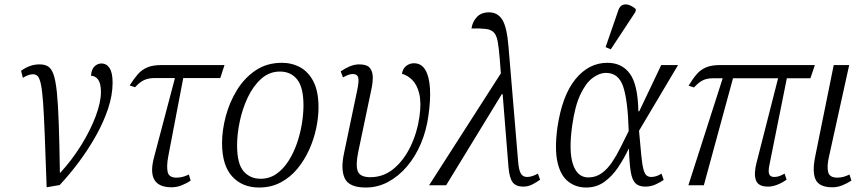

<svg xmlns="http://www.w3.org/2000/svg" viewBox="-20 -826 3863 856"><path d="M74 -510Q92 -524 113 -531.5Q134 -539 156 -539Q179 -539 194 -530Q209 -521 218.5 -494.5Q228 -468 233.5 -415Q239 -362 242 -274.5Q245 -187 247 -56H249Q302 -114 342.5 -179.5Q383 -245 406.5 -307.5Q430 -370 430 -416Q430 -454 417.5 -471Q405 -488 386 -488Q387 -515 400.5 -529Q414 -543 432 -543Q455 -543 468.5 -522.5Q482 -502 482 -457Q482 -402 462 -342Q442 -282 408.5 -222Q375 -162 333 -105.5Q291 -49 246 -1L188 9Q183 -131 179.5 -223.5Q176 -316 172 -370.5Q168 -425 162 -452Q156 -479 147.5 -487Q139 -495 127 -495Q107 -495 82 -479Z M745 9Q632 9 666 -122L760 -478H670Q642 -478 622.5 -469Q603 -460 582 -437L558 -445Q577 -475 594.5 -495Q612 -515 636.5 -525.5Q661 -536 702 -536H981L962 -478H797L730 -128Q722 -85 727.5 -59.5Q733 -34 767 -34Q794 -34 822 -48L830 -21Q813 -9 790.5 0Q768 9 745 9Z M1135 10Q1060 10 1015 -39.5Q970 -89 970 -188Q970 -245 986.5 -307.5Q1003 -370 1036.5 -424.5Q1070 -479 1120 -512.5Q1170 -546 1237 -546Q1282 -546 1319 -525.5Q1356 -505 1378 -461.5Q1400 -418 1400 -347Q1400 -304 1390 -255.5Q1380 -207 1359 -160Q1338 -113 1306.5 -74.5Q1275 -36 1232 -13Q1189 10 1135 10ZM1142 -29Q1181 -29 1212 -50.5Q1243 -72 1266 -108Q1289 -144 1304 -187.5Q1319 -231 1326 -275Q1333 -319 1333 -356Q1333 -436 1305 -471.5Q1277 -507 1228 -507Q1181 -507 1145 -475Q1109 -443 1085 -392.5Q1061 -342 1049 -285Q1037 -228 1037 -178Q1037 -96 1066 -62.5Q1095 -29 1142 -29Z M1611 10Q1537 10 1517.5 -30Q1498 -70 1514 -144L1573 -426Q1581 -464 1577 -480Q1573 -496 1552 -496Q1536 -496 1509 -481L1499 -508Q1518 -521 1539 -530Q1560 -539 1582 -539Q1616 -539 1629 -523Q1642 -507 1642 -481Q1642 -455 1635 -424L1577 -148Q1565 -90 1575 -63Q1585 -36 1631 -36Q1690 -36 1735.5 -74Q1781 -112 1810.5 -173.5Q1840 -235 1850 -305Q1859 -369 1849 -409Q1839 -449 1817.5 -470Q1796 -491 1772 -497Q1776 -521 1791.5 -532.5Q1807 -544 1825 -544Q1859 -544 1876.5 -514Q1894 -484 1897 -431Q1900 -378 1890 -310Q1881 -244 1856.5 -186Q1832 -128 1794.5 -84Q1757 -40 1710.5 -15Q1664 10 1611 10Z M1893 0 2213 -499 2208 -564Q2204 -613 2199 -640.5Q2194 -668 2182 -681Q2170 -694 2146 -697Q2122 -700 2082 -699Q2086 -728 2105.5 -749.5Q2125 -771 2160 -771Q2199 -771 2219.5 -738Q2240 -705 2247 -619L2290 -106Q2293 -68 2302 -52.5Q2311 -37 2330 -37Q2342 -37 2355 -41.5Q2368 -46 2378 -52L2388 -25Q2373 -14 2354 -4Q2335 6 2313 6Q2280 6 2265.5 -13.5Q2251 -33 2247 -81L2221 -406H2217L1969 0Z M2593 10Q2548 10 2514 -16Q2480 -42 2466 -100.5Q2452 -159 2465 -257Q2486 -400 2545.5 -473Q2605 -546 2688 -546Q2753 -546 2788.5 -497Q2824 -448 2826 -330H2830L2928 -536H3003L2829 -243Q2835 -175 2839 -134Q2843 -93 2848.5 -72Q2854 -51 2862.5 -44Q2871 -37 2884 -37Q2895 -37 2907 -41Q2919 -45 2929 -52L2939 -24Q2925 -14 2903.5 -4Q2882 6 2857 6Q2828 6 2813 -9Q2798 -24 2792 -60.5Q2786 -97 2784 -163H2783Q2762 -119 2735.5 -79.5Q2709 -40 2674 -15Q2639 10 2593 10ZM2603 -35Q2636 -35 2662 -53.5Q2688 -72 2708.5 -102.5Q2729 -133 2747 -169.5Q2765 -206 2783 -242Q2779 -378 2758.5 -439.5Q2738 -501 2682 -501Q2652 -501 2621.5 -478Q2591 -455 2567 -403.5Q2543 -352 2531 -266Q2515 -152 2534.5 -93.5Q2554 -35 2603 -35ZM2703 -606 2680 -616 2737 -781Q2744 -800 2757.5 -804.5Q2771 -809 2786.5 -803Q2802 -797 2815 -785L2813 -773Z M3049 0 3202 -477H3158Q3132 -477 3113.5 -468Q3095 -459 3074 -436L3050 -444Q3068 -474 3085.5 -494.5Q3103 -515 3127.5 -525.5Q3152 -536 3191 -536H3613L3593 -477H3488L3411 -94Q3404 -61 3409.5 -49Q3415 -37 3432 -37Q3444 -37 3455 -41Q3466 -45 3478 -52L3487 -25Q3442 6 3404 6Q3360 6 3350 -23Q3340 -52 3353 -101L3449 -477H3248L3118 0Z M3691 9Q3633 9 3616.5 -25Q3600 -59 3615 -131L3697 -536H3766L3676 -128Q3666 -85 3672 -59.5Q3678 -34 3713 -34Q3740 -34 3767 -48L3776 -21Q3758 -9 3736 0Q3714 9 3691 9Z"/></svg>

Font: Noto Serif SemiCondensed Light
Style: Italic
Weight: 300
Width: 4
Italic angle: -12°
Designer: Monotype Design Team
Foundry: Monotype Imaging Inc.
Version: Version 2.013; ttfautohint (v1.8.4.7-5d5b)